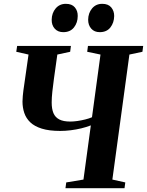

<svg xmlns="http://www.w3.org/2000/svg" viewBox="-20 -983 768 1003"><path d="M322 0 326 -30 416 -45 454.5 -328Q431.5 -319 404.5 -312.5Q377.5 -306 349.2 -302.5Q321 -299 294.5 -299Q237 -299 198.5 -311Q160 -323 138 -344.2Q116 -365.5 106.8 -393.2Q97.5 -421 97.5 -452.5Q97.5 -466.5 99 -481.2Q100.5 -496 102 -509L129 -698L65 -712.5L69.5 -743H350.5L346.5 -712.5L279.5 -698L262 -573.5Q257 -537 253.5 -505Q250 -473 250 -448Q250 -414 259.2 -392Q268.5 -370 289.8 -359Q311 -348 347 -348Q364.5 -348 385 -351Q405.5 -354 425.5 -359Q445.5 -364 460.5 -370.5L505 -698L435.5 -712.5L439.5 -743H728L724 -712.5L656 -698L567 -45L634.5 -30L630.5 0ZM310.5 -815Q282.5 -815 266 -833.2Q249.5 -851.5 250 -880Q250.5 -915 270.8 -939Q291 -963 324 -963Q355.5 -963 371 -944.5Q386.5 -926 386 -899.5Q386 -864.5 366.5 -839.8Q347 -815 310.5 -815ZM501 -815Q473 -815 456.8 -833.2Q440.5 -851.5 440.5 -880Q441 -915 461 -939Q481 -963 514 -963Q545.5 -963 561 -944.5Q576.5 -926 576.5 -899.5Q576 -864.5 556.8 -839.8Q537.5 -815 501 -815Z"/></svg>

Font: Merriweather 96pt
Style: Bold Italic
Weight: 700
Italic angle: -7.8°
Version: Version 2.101